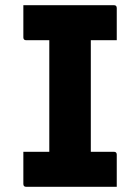

<svg xmlns="http://www.w3.org/2000/svg" viewBox="-20 -720 540 740"><path d="M430 0H81Q70 0 70 -11V-135H170V-565H81Q70 -565 70 -576V-700H419Q430 -700 430 -689V-565H330V-135H419Q430 -135 430 -124Z"/></svg>

Font: Recursive Sn Lnr St XBd
Style: Regular
Weight: 800
Version: Version 1.079;hotconv 1.0.112;makeotfexe 2.5.65598; ttfautoh